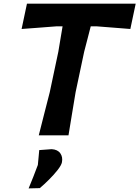

<svg xmlns="http://www.w3.org/2000/svg" viewBox="-20 -733 755 1040"><path d="M190 0Q204.5 -58.5 218.5 -112.5Q232.5 -166.5 249.5 -233.5L296 -453Q302.5 -491.5 308 -525.2Q313.5 -559 319 -590.5H287.5Q230 -586 184 -582.5Q138 -579 97 -576L126 -713H715L686 -576Q648 -579 604 -582.5Q560 -586 502 -590.5H471.5Q463.5 -559 454.8 -525.5Q446 -492 436 -453L389.5 -233.5Q378 -165 369.2 -111Q360.5 -57 351 0ZM135 287.5Q148.5 255 160.5 224.5Q172.5 194 185 160.5Q187 141.5 188.8 120.8Q190.5 100 192.5 80L260 75Q292.5 77 306.8 97.5Q321 118 315.5 146Q312.5 161.5 292.8 187Q273 212.5 246.2 239.2Q219.5 266 195.5 286Z"/></svg>

Font: Commissioner Loud SemiBold
Style: Italic
Weight: 600
Italic angle: -12°
Designer: Kostas Bartsokas
Foundry: Kostas Bartsokas
Version: Version 1.000; ttfautohint (v1.8.3)